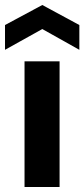

<svg xmlns="http://www.w3.org/2000/svg" viewBox="-33 -747 337 767"><path d="M65 0V-502H205V0ZM-13 -548V-647L136 -727L284 -647V-548L136 -631Z"/></svg>

Font: DM Sans 16pt ExtraBold
Style: Regular
Weight: 800
Version: Version 4.004;gftools[0.9.30]